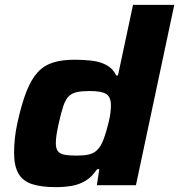

<svg xmlns="http://www.w3.org/2000/svg" viewBox="-20 -763 738 791"><path d="M210 8Q150 8 112 -4.5Q74 -17 56 -48Q38 -79 38 -134Q38 -159 41 -190.5Q44 -222 52 -258Q69 -335 89 -386Q109 -437 135.5 -465.5Q162 -494 199 -505.5Q236 -517 287 -517Q325 -517 358.5 -513Q392 -509 418.5 -495Q445 -481 459 -452H466L528 -743H698L540 0H379L389 -66H380Q359 -34 332 -18Q305 -2 274 3Q243 8 210 8ZM297 -122Q325 -122 343.5 -126Q362 -130 374 -139.5Q386 -149 395 -164Q401 -174 407 -190Q413 -206 418.5 -225Q424 -244 428.5 -263Q433 -282 435 -299Q437 -316 437 -329Q437 -363 418 -375.5Q399 -388 350 -388Q317 -388 296.5 -383.5Q276 -379 263 -366Q250 -353 241 -326.5Q232 -300 222 -255Q216 -228 213 -208.5Q210 -189 210 -174Q210 -151 218.5 -140Q227 -129 246 -125.5Q265 -122 297 -122Z"/></svg>

Font: Saira Thin Expanded
Style: Bold Italic
Weight: 700
Width: 7
Italic angle: -12°
Version: Version 1.101